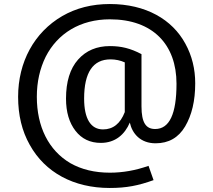

<svg xmlns="http://www.w3.org/2000/svg" viewBox="-20 -721 1060 954"><path d="M526 -701C437 -701 358 -681 289 -641C150 -560 70 -413 70 -240C70 -149 89 -70 128 -1C204 136 346 213 525 213C609 213 668 201 743 174L718 103C653 126 589 137 526 137C450 137 385 121 330 90C221 26 163 -92 163 -240C163 -314 178 -380 207 -439C266 -555 379 -625 526 -625C740 -625 857 -499 857 -305C857 -155 822 -80 751 -80C706 -80 683 -110 683 -193V-452C628 -481 582 -492 526 -492C461 -492 408 -470 368 -425C328 -380 308 -315 308 -231C308 -164 324 -111 355 -71C386 -31 428 -11 481 -11C553 -11 600 -53 625 -112C637 -57 678 -9 753 -9C818 -9 867 -37 900 -93C933 -149 950 -220 950 -307C950 -378 934 -444 901 -504C836 -624 705 -701 526 -701ZM492 -78C431 -78 398 -131 398 -231C398 -361 442 -426 529 -426C554 -426 578 -421 600 -411V-164C578 -107 542 -78 492 -78Z"/></svg>

Font: Fira Sans
Style: Regular
Weight: 400
Designer: Carrois Corporate & Edenspiekermann AG
Foundry: Carrois Corporate GbR & Edenspiekermann AG
Version: Version 4.203